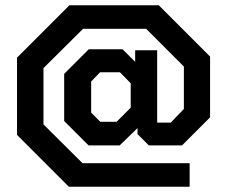

<svg xmlns="http://www.w3.org/2000/svg" viewBox="-20 -661 867 733"><path d="M505 -149V-172L437 -106H318L225 -199V-379L319 -473H448L496 -425V-469H580V-193H632L682 -245V-407L538 -551H297L146 -401V-186L295 -38H704V52H243L45 -146V-441L245 -641H586L782 -445V-213L675 -106H548ZM479 -343 438 -385H362L328 -350V-231L363 -196H425L479 -250Z"/></svg>

Font: Chakra Petch SemiBold
Style: Regular
Weight: 600
Designer: Katatrad Aksorn Co.,Ltd.
Foundry: Cadson Demak Co.,Ltd.
Version: Version 1.000; ttfautohint (v1.6)